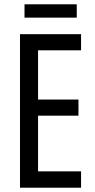

<svg xmlns="http://www.w3.org/2000/svg" viewBox="-20 -873 442 893"><path d="M337 -853H94V-791H337ZM357 0V-76H157V-335H345V-410H157V-639H357V-714H73V0Z"/></svg>

Font: Noto Sans Thai Looped ExtraCondensed
Style: Regular
Weight: 400
Width: 2
Designer: Sasikarn Vongin, Ben Mitchell
Foundry: The Fontpad Ltd
Version: Version 1.001